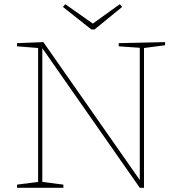

<svg xmlns="http://www.w3.org/2000/svg" viewBox="-20 -892 852 912"><path d="M544 -687 764 -692V-677L664 -664V0H644L181 -663V-28L281 -15V0H61V-15L161 -28V-664L61 -672V-687L186 -692L644 -37V-665L544 -672ZM421 -780 549 -872 560 -859 429 -752H414L279 -859L290 -872Z"/></svg>

Font: Bitter Pro Thin
Style: Regular
Weight: 250
Designer: Sol Matas, and Bitter project Authors
Foundry: Sol Matas
Version: Version 1.010